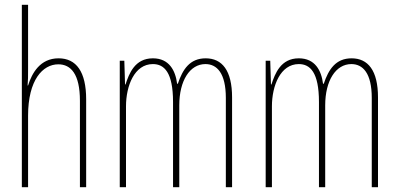

<svg xmlns="http://www.w3.org/2000/svg" viewBox="-20 -780 1664 800"><path d="M97 -492V-760H71V0H97V-298C97 -447 158 -512 223 -512C275 -512 313 -472 313 -360V0H339V-366C339 -481 298 -537 224 -537C147 -537 113 -475 97 -424H95C97 -446 97 -461 97 -492Z M837 -537C771 -537 741 -491 721 -431H718C711 -486 685 -537 617 -537C542 -537 518 -474 503 -428H501L498 -527H479V0H505V-337C505 -422 540 -513 617 -513C664 -513 701 -479 701 -355V0H727V-341C727 -444 771 -513 836 -513C884 -513 921 -475 921 -372V0H947V-374C947 -487 905 -537 837 -537Z M1445 -537C1379 -537 1349 -491 1329 -431H1326C1319 -486 1293 -537 1225 -537C1150 -537 1126 -474 1111 -428H1109L1106 -527H1087V0H1113V-337C1113 -422 1148 -513 1225 -513C1272 -513 1309 -479 1309 -355V0H1335V-341C1335 -444 1379 -513 1444 -513C1492 -513 1529 -475 1529 -372V0H1555V-374C1555 -487 1513 -537 1445 -537Z"/></svg>

Font: Noto Sans Khmer UI ExtraCondensed Thin
Style: Regular
Weight: 100
Width: 2
Designer: Danh Hong and the Monotype Design Team
Foundry: Monotype Imaging Inc.
Version: Version 2.002